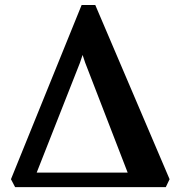

<svg xmlns="http://www.w3.org/2000/svg" viewBox="-20 -768 741 788"><path d="M42 0 25 -32.5 315 -747.5H371L676 -32.5L660.5 0ZM308 -510 130.5 -59.5H504L329.5 -511L319 -542.5Z"/></svg>

Font: Merriweather
Style: Bold
Weight: 700
Designer: Eben Sorkin
Foundry: Eben Sorkin
Version: Version 2.100; ttfautohint (v1.7.19-72a1) -l 8 -r 50 -G 200 